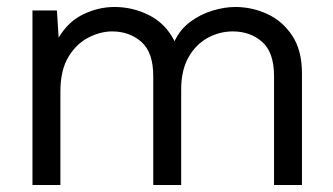

<svg xmlns="http://www.w3.org/2000/svg" viewBox="-20 -530 953 550"><path d="M73 0V-500H143L148 -422Q175 -468 218.5 -489Q262 -510 308 -510Q361 -510 408 -486Q455 -462 480 -412Q496 -446 525 -467.5Q554 -489 588.5 -499.5Q623 -510 654 -510Q702 -510 745.5 -490Q789 -470 817 -428Q845 -386 845 -320V0H765V-312Q765 -380 731 -410Q697 -440 647 -440Q608 -440 574 -421Q540 -402 519.5 -365Q499 -328 499 -274V0H419V-312Q419 -380 385 -410Q351 -440 301 -440Q268 -440 233.5 -422.5Q199 -405 176 -367Q153 -329 153 -267V0Z"/></svg>

Font: Prodigy Sans
Style: Regular
Weight: 400
Designer: Wei Huang
Foundry: Wei Huang
Version: Version 1.003; ttfautohint (v1.8.3)